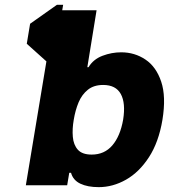

<svg xmlns="http://www.w3.org/2000/svg" viewBox="-20 -770 721 798"><path d="M216.6 -750H242.5L238.6 -727.3H381.4L343 -490.8H348Q367.9 -523.8 406.1 -538.2Q444.2 -552.6 483.7 -552.6Q539.8 -552.6 584.5 -522.5Q629.3 -492.5 650 -430.6Q670.8 -368.6 655.2 -272.4Q639.6 -179 599.1 -116.7Q558.6 -54.3 503.9 -23.3Q449.2 7.8 390.3 7.8Q344.1 7.8 313.9 -6.6Q283.7 -21 275.2 -51.8H267.8L259.2 0H87.4L172.9 -514.9L91.3 -588.1L105.1 -671.2ZM491.8 -272.7Q502.8 -341.3 482.2 -379.1Q461.6 -416.9 408.7 -416.9Q370 -416.9 345.2 -397Q320.3 -377.1 306.6 -344.5Q293 -311.8 286.6 -272.7Q279.8 -234.4 282.7 -201.2Q285.5 -168 303.6 -147.7Q321.7 -127.5 361.2 -127.5Q414.1 -127.5 446.9 -165.8Q479.8 -204.2 491.8 -272.7Z"/></svg>

Font: Inter UI Extra Bold
Style: Italic
Weight: 800
Italic angle: 9.39999°
Designer: Rasmus Andersson
Foundry: rsms
Version: 3.2;8d6f07862